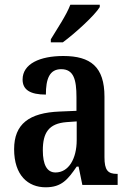

<svg xmlns="http://www.w3.org/2000/svg" viewBox="-20 -786 551 816"><path d="M196 -619V-606H247C301 -646 383 -721 404 -756V-766H279C262 -721 223 -664 196 -619ZM174 10C242 10 268 -23 306 -78H314L330 0H480V-47H477C438 -47 424 -63 424 -118V-375C424 -502 365 -548 249 -548C150 -548 76 -515 76 -448C76 -404 109 -384 175 -384C175 -450 190 -492 240 -492C293 -492 305 -448 305 -373V-315L234 -312C104 -307 40 -259 40 -152C40 -41 99 10 174 10ZM216 -53C179 -53 162 -87 162 -147C162 -222 187 -261 263 -267L306 -270V-191C306 -110 271 -53 216 -53Z"/></svg>

Font: Noto Serif Georgian Condensed SemiBold
Style: Regular
Weight: 600
Width: 3
Designer: Monotype Design Team, Akaki Razmadze
Foundry: Google LLC
Version: Version 2.003